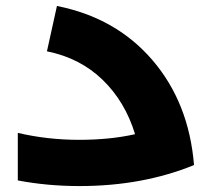

<svg xmlns="http://www.w3.org/2000/svg" viewBox="-20 -627 718 647"><path d="M171.9 -606.9Q371.1 -567.4 493.9 -424.1Q616.7 -280.8 633.8 -70.8Q460.4 0 248 0Q139.6 0 40 -19V-179.2Q140.1 -155.8 246.1 -155.8Q351.1 -155.8 435.1 -174.8Q401.9 -284.2 325.9 -357.9Q250 -431.6 138.2 -454.1Z"/></svg>

Font: Montserrat-Arabic
Style: Bold
Weight: 700
Designer: Mohamed Gaber
Foundry: Kief Type Foundry
Version: Version 5.008;PS 005.008;hotconv 1.0.88;makeotf.lib2.5.64775